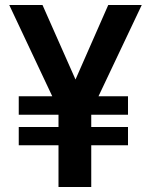

<svg xmlns="http://www.w3.org/2000/svg" viewBox="-20 -748 603 768"><path d="M150 -728H17L189 -363H55V-289H214V-240H55V-167H214V0H345V-167H492V-240H345V-289H492V-363H374L547 -728H413L282 -430Z"/></svg>

Font: Wafeq Semi Bold
Style: Regular
Weight: 600
Designer: Rasmus Andersson & Azza Alameddine
Foundry: Google & TypeTogether
Version: Version 3.000;January 28, 2025;FontCreator 15.0.0.3014 64-bi